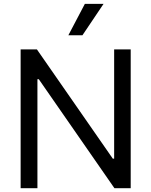

<svg xmlns="http://www.w3.org/2000/svg" viewBox="-20 -986 793 1006"><path d="M664.8 -727.3H578.1V-154.8H571L173.3 -727.3H88.1V0H176.1V-571H183.2L579.5 0H664.8ZM338.1 -801.1H411.9L522.7 -965.9H424.7Z"/></svg>

Font: Margiela Sans
Style: Regular
Weight: 400
Designer: Stefan Endress, Andreas Faust
Version: Version 1.100;FEAKit 1.0